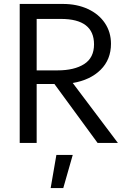

<svg xmlns="http://www.w3.org/2000/svg" viewBox="-20 -725 626 974"><path d="M166 0V-299H256L475 0H578L349 -304Q438 -319 490.5 -371Q543 -423 543 -503Q543 -562 512 -608Q481 -654 425.5 -679.5Q370 -705 299 -705H80V0ZM166 -629H289Q457 -629 457 -500Q457 -432 407 -400Q357 -368 272 -368H166ZM349 61H266L237 229H301Z"/></svg>

Font: Geom Light
Style: Regular
Weight: 300
Version: Version 1.102